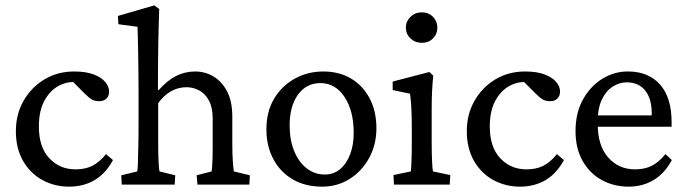

<svg xmlns="http://www.w3.org/2000/svg" viewBox="-20 -698 2595 726"><path d="M241.2 7.8Q186.5 7.8 140.6 -17.1Q94.7 -42 67.4 -89.4Q40 -136.7 40 -202.1Q40 -265.6 68.8 -316.4Q97.7 -367.2 147.5 -397.5Q197.3 -427.7 260.7 -427.7Q303.7 -427.7 333 -417Q362.3 -406.2 377.4 -388.7Q392.6 -371.1 392.6 -351.6Q392.6 -335.9 382.8 -325.7Q373 -315.4 355.5 -315.4Q338.9 -315.4 328.1 -321.3Q317.4 -327.1 299.8 -344.7L250 -394.5L285.2 -384.8Q246.1 -393.6 210 -377.4Q173.8 -361.3 150.4 -321.8Q127 -282.2 127 -219.7Q127 -141.6 166.5 -99.6Q206.1 -57.6 265.6 -57.6Q302.7 -57.6 329.6 -71.3Q356.4 -85 380.9 -115.2L407.2 -92.8Q379.9 -42 337.9 -17.1Q295.9 7.8 241.2 7.8Z M440.4 0 438.5 -35.2 499 -49.8Q501 -60.5 501.5 -82.5Q502 -104.5 502.9 -141.6Q503.9 -178.7 503.9 -232.4V-354.5Q503.9 -387.7 503.4 -425.8Q502.9 -463.9 502.4 -499.5Q502 -535.2 501 -562Q500 -588.9 500 -596.7L427.7 -606.4L425.8 -637.7L563.5 -677.7L582 -664.1Q581.1 -633.8 580.1 -603.5Q579.1 -573.2 578.6 -538.1Q578.1 -502.9 577.6 -459.5Q577.1 -416 577.1 -358.4L580.1 -357.4Q613.3 -394.5 646.5 -411.1Q679.7 -427.7 718.8 -427.7Q754.9 -427.7 786.6 -409.2Q818.4 -390.6 838.4 -353Q858.4 -315.4 858.4 -256.8V-151.4Q858.4 -116.2 860.4 -88.4Q862.3 -60.5 864.3 -49.8L924.8 -35.2L922.9 0H726.6L723.6 -35.2L780.3 -49.8Q781.2 -57.6 782.2 -69.3Q783.2 -81.1 783.7 -99.6Q784.2 -118.2 784.2 -144.5V-250Q784.2 -292 770 -317.9Q755.9 -343.8 733.4 -356Q710.9 -368.2 685.5 -368.2Q653.3 -368.2 626 -352.5Q598.6 -336.9 578.1 -307.6V-161.1Q578.1 -116.2 579.6 -86.9Q581.1 -57.6 583 -49.8L642.6 -35.2L640.6 0Z M1198.2 7.8Q1134.8 7.8 1087.4 -19.5Q1040 -46.9 1013.7 -96.2Q987.3 -145.5 987.3 -209Q987.3 -275.4 1016.1 -324.2Q1044.9 -373 1094.2 -400.4Q1143.6 -427.7 1202.1 -427.7Q1262.7 -427.7 1307.6 -400.9Q1352.5 -374 1377.9 -325.7Q1403.3 -277.3 1403.3 -212.9Q1403.3 -151.4 1376 -101.1Q1348.6 -50.8 1302.2 -21.5Q1255.9 7.8 1198.2 7.8ZM1208 -38.1Q1241.2 -38.1 1265.6 -58.1Q1290 -78.1 1303.7 -113.8Q1317.4 -149.4 1317.4 -195.3Q1317.4 -279.3 1282.7 -331.5Q1248 -383.8 1191.4 -383.8Q1138.7 -383.8 1106.9 -340.3Q1075.2 -296.9 1075.2 -223.6Q1075.2 -168.9 1092.3 -127Q1109.4 -85 1139.6 -61.5Q1169.9 -38.1 1208 -38.1Z M1469.7 0 1467.8 -36.1 1533.2 -49.8Q1534.2 -53.7 1534.7 -63.5Q1535.2 -73.2 1536.1 -94.7Q1537.1 -116.2 1537.1 -154.3V-218.8Q1537.1 -259.8 1535.2 -293Q1533.2 -326.2 1530.3 -343.8L1464.8 -357.4V-389.6L1603.5 -425.8L1618.2 -412.1Q1615.2 -381.8 1613.8 -352.5Q1612.3 -323.2 1612.3 -284.2V-161.1Q1612.3 -116.2 1613.8 -86.9Q1615.2 -57.6 1617.2 -49.8L1682.6 -36.1L1680.7 0ZM1575.2 -536.1Q1549.8 -536.1 1532.2 -552.7Q1514.6 -569.3 1514.6 -593.8Q1514.6 -617.2 1532.2 -634.3Q1549.8 -651.4 1575.2 -651.4Q1600.6 -651.4 1617.2 -634.3Q1633.8 -617.2 1633.8 -593.8Q1633.8 -569.3 1617.2 -552.7Q1600.6 -536.1 1575.2 -536.1Z M1946.3 7.8Q1891.6 7.8 1845.7 -17.1Q1799.8 -42 1772.5 -89.4Q1745.1 -136.7 1745.1 -202.1Q1745.1 -265.6 1773.9 -316.4Q1802.7 -367.2 1852.5 -397.5Q1902.3 -427.7 1965.8 -427.7Q2008.8 -427.7 2038.1 -417Q2067.4 -406.2 2082.5 -388.7Q2097.7 -371.1 2097.7 -351.6Q2097.7 -335.9 2087.9 -325.7Q2078.1 -315.4 2060.5 -315.4Q2043.9 -315.4 2033.2 -321.3Q2022.5 -327.1 2004.9 -344.7L1955.1 -394.5L1990.2 -384.8Q1951.2 -393.6 1915 -377.4Q1878.9 -361.3 1855.5 -321.8Q1832 -282.2 1832 -219.7Q1832 -141.6 1871.6 -99.6Q1911.1 -57.6 1970.7 -57.6Q2007.8 -57.6 2034.7 -71.3Q2061.5 -85 2085.9 -115.2L2112.3 -92.8Q2085 -42 2043 -17.1Q2001 7.8 1946.3 7.8Z M2357.4 7.8Q2300.8 7.8 2254.9 -17.6Q2209 -43 2182.6 -90.3Q2156.2 -137.7 2156.2 -202.1Q2156.2 -271.5 2184.6 -322.3Q2212.9 -373 2258.8 -400.9Q2304.7 -428.7 2357.4 -427.7Q2433.6 -426.8 2476.6 -377.4Q2519.5 -328.1 2519.5 -236.3V-218.8H2219.7V-261.7H2455.1L2444.3 -249V-269.5Q2444.3 -325.2 2419.4 -356Q2394.5 -386.7 2349.6 -386.7Q2322.3 -386.7 2296.9 -370.6Q2271.5 -354.5 2255.9 -321.8Q2240.2 -289.1 2240.2 -239.3V-227.5Q2240.2 -147.5 2279.8 -102.5Q2319.3 -57.6 2381.8 -57.6Q2417 -57.6 2443.8 -70.8Q2470.7 -84 2496.1 -115.2L2520.5 -92.8Q2493.2 -42 2451.2 -17.1Q2409.2 7.8 2357.4 7.8Z"/></svg>

Font: Crimson Pro ExtraLight
Style: Regular
Weight: 400
Version: Version 1.002